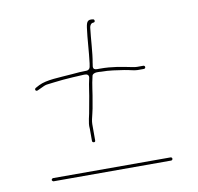

<svg xmlns="http://www.w3.org/2000/svg" viewBox="-64 -597 672 653"><g transform="rotate(-10 272.0 -271.0)"><path d="M70 -11.5H476C479.1 -11.5 481.5 -14 481.5 -17C481.5 -20 479.1 -22.5 476 -22.5H70C68 -22.5 64.5 -19 64.5 -17C64.5 -15 68 -11.5 70 -11.5ZM270.5 -382C270.5 -382.6 270.6 -383.6 270.7 -384.3C277.2 -418.7 278.8 -465.5 283.6 -504.6C284.5 -511.8 288.8 -519.5 297 -519.5C304.9 -519.5 303.5 -530 298.2 -530.6C280.2 -533.6 275.4 -527.8 272.4 -506.2C267.3 -469.8 265.4 -423.3 260.4 -385.1L258.3 -372.9C257.4 -367.4 252.2 -362.5 246 -362.5C229.3 -362.5 214.9 -361.3 195 -359.5C150 -355.6 106.7 -355.9 78.8 -341.9L65.9 -335C59.5 -331.5 62.8 -322 70.9 -325.4L83.3 -331.2C90.9 -334.7 97.2 -338.2 104.2 -339.4L128.3 -342.4C149.5 -345 172.1 -347.3 195.3 -348.5L233.3 -350.5C233.5 -350.5 233.8 -350.5 234 -350.5L238 -350.5C254.3 -350.5 250.6 -336.7 250.1 -335C244 -310.3 241.8 -282.5 236.3 -256.6L232.4 -235.1C229.1 -210.6 220.1 -188.1 222.4 -167.4C222.5 -167.1 222.5 -166.4 222.5 -166V-124C222.5 -120.9 224.7 -118.5 228.5 -118.5C231.7 -118.5 233.5 -120 233.5 -124V-180C233.5 -190.1 236.7 -202.5 239.8 -214.9L243.7 -232.4L247.7 -255.3C253.4 -283.7 255.2 -311.4 262.9 -342C266.1 -354.8 293 -350.5 293 -350.5C323.9 -350.5 347.4 -346 372.8 -342.4C388.5 -340.2 405.4 -334.5 417 -334.5H439C442.1 -334.5 444.5 -337 444.5 -340C444.5 -343 442.1 -345.5 439 -345.5H417C412.5 -345.5 407.6 -346.3 400.5 -347.7C366.3 -354.6 334 -361.5 293 -361.5L282 -361.5C263.2 -361.5 270.5 -376.7 270.5 -382Z"/></g></svg>

Font: CiSf OpenHand
Style: Hln
Weight: 400
Foundry: Cannot Into Space Fonts
Version: Version 0.7892